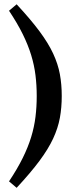

<svg xmlns="http://www.w3.org/2000/svg" viewBox="-20 -738 343 894"><path d="M151 -291Q151 -341 145.2 -387.8Q139.5 -434.5 125.2 -481.2Q111 -528 86 -578.8Q61 -629.5 22 -688L57.5 -718Q122.5 -648 163.8 -592.5Q205 -537 227.5 -488.5Q250 -440 258.8 -392.5Q267.5 -345 267.5 -291Q267.5 -237 258.8 -189.2Q250 -141.5 227.5 -93Q205 -44.5 163.8 11Q122.5 66.5 57.5 136.5L22 106.5Q61 48 86 -2.8Q111 -53.5 125.2 -100.2Q139.5 -147 145.2 -193.8Q151 -240.5 151 -291Z"/></svg>

Font: Newsreader 16pt 16pt
Style: Bold
Weight: 700
Version: Version 1.003